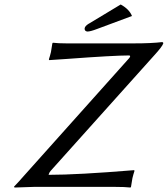

<svg xmlns="http://www.w3.org/2000/svg" viewBox="-20 -840 754 863"><path d="M522.5 -819.8Q561 -798.8 573.2 -768.1L417 -710Q386.2 -698.2 372.6 -698.2Q359.4 -699.7 360.4 -712.9Q362.3 -723.1 377.9 -732.9Q379.4 -733.9 379.9 -733.9ZM198.2 -54.2Q329.1 -54.2 583 -75.2L584.5 -71.8Q579.1 -55.7 575.2 -39.1Q572.8 -26.9 568.8 0L566.4 2.9Q542 0 496.1 0H132.8L45.4 2.9L43 -1Q51.8 -9.8 66.4 -25.9Q74.2 -34.7 77.1 -38.1L561 -579.1Q569.3 -589.8 560.5 -590.8Q492.2 -590.8 281.7 -575.2Q237.8 -571.8 201.2 -569.8L199.7 -573.2Q205.1 -589.4 209 -606Q211.4 -618.2 215.3 -645L217.8 -647.9Q241.7 -645 278.3 -645H582Q661.1 -645 709.5 -650.9Q714.4 -648.9 713.9 -645Q710 -631.3 672.9 -590.8L207.5 -71.8Q200.7 -64 198.2 -54.2Z"/></svg>

Font: Linux Biolinum Slanted O
Style: Slanted
Weight: 400
Designer: Philipp H. Poll
Foundry: Philipp H. Poll
Version: Version 1.0.4